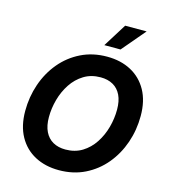

<svg xmlns="http://www.w3.org/2000/svg" viewBox="-135 -1057 1042 1174"><g transform="rotate(15 385.5 -470.0)"><path d="M346.8 9.8Q260.4 9.8 194.6 -25.3Q128.9 -60.3 92.1 -126.7Q55.2 -193.2 55.2 -287.7Q55.2 -376.7 83.1 -457.8Q111 -538.8 163.5 -601.7Q216 -664.6 289.7 -700.9Q363.3 -737.3 454.6 -737.3Q540.8 -737.3 606.2 -702.4Q671.6 -667.5 708.6 -601Q745.5 -534.6 745.5 -439.8Q745.5 -350.5 717.5 -269.6Q689.5 -188.7 637.1 -125.7Q584.7 -62.8 511.3 -26.5Q437.9 9.8 346.8 9.8ZM352.9 -122.6Q413.1 -122.6 458.6 -150.5Q504.1 -178.5 534.7 -225Q565.3 -271.6 580.6 -327.7Q595.8 -383.7 595.8 -439.7Q595.8 -494.1 578.1 -530.9Q560.4 -567.6 527.3 -586.3Q494.3 -605 448.6 -605Q388.4 -605 342.8 -576.9Q297.1 -548.8 266.4 -502.3Q235.7 -455.7 220.3 -399.9Q204.9 -344 204.9 -288Q204.9 -233.9 222.9 -197Q240.9 -160.1 274 -141.4Q307.2 -122.6 352.9 -122.6ZM418.4 -800.8 510.8 -948.7H646.6L521 -800.8Z"/></g></svg>

Font: Inter
Style: Italic
Weight: 400
Italic angle: -9.3988°
Designer: Rasmus Andersson
Foundry: rsms
Version: Version 4.001;git-66647c0bb